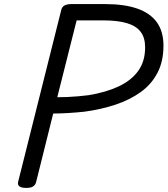

<svg xmlns="http://www.w3.org/2000/svg" viewBox="-20 -908 822 942"><path d="M109 14Q62 14 69 -16L281 -861Q285 -875 297 -881.5Q309 -888 331 -888H496Q591 -888 654.5 -865.5Q718 -843 750 -798Q782 -753 782 -684Q782 -607 752.5 -550.5Q723 -494 670 -456Q617 -418 546.5 -394.5Q476 -371 394 -360Q356 -356 315.5 -353.5Q275 -351 241 -351L157 -14Q153 0 142 7Q131 14 109 14ZM261 -431Q284 -431 310 -432Q336 -433 363 -435.5Q390 -438 415 -441Q500 -455 562 -484Q624 -513 658 -560Q692 -607 692 -676Q692 -723 670 -752Q648 -781 602.5 -794.5Q557 -808 485 -808H356Z"/></svg>

Font: Playwrite DE SAS
Style: Regular
Weight: 400
Designer: Veronika Burian, José Scaglione
Foundry: TypeTogether
Version: Version 1.002